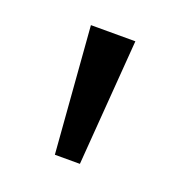

<svg xmlns="http://www.w3.org/2000/svg" viewBox="-63 -770 347 369"><g transform="rotate(20 110.5 -585.0)"><path d="M136.2 -456.1H85L64.9 -713.9H155.8Z"/></g></svg>

Font: OpenSansHebrew-Regular
Style: Regular
Weight: 400
Foundry: Ascender Corporation, Yanek Iontef
Version: Version 2.001;PS 002.001;hotconv 1.0.70;makeotf.lib2.5.58329